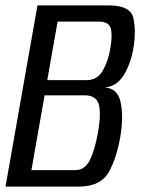

<svg xmlns="http://www.w3.org/2000/svg" viewBox="-40 -695 530 715"><path d="M-19.5 0 99.5 -675H363.5Q447 -675 456.8 -627.2Q466.5 -579.5 458.5 -526.5Q450 -465 422.8 -418.5Q395.5 -372 349 -369.5Q397 -366.5 408.5 -317Q420 -267.5 410 -198.5Q397.5 -114 366.8 -57Q336 0 253 0ZM77 -61.5H241Q275.5 -61.5 294.2 -98.2Q313 -135 325 -202.5Q337 -271 328 -305.5Q319 -340 275.5 -340H126ZM136 -396.5H281.5Q322 -396.5 342.2 -431Q362.5 -465.5 370.5 -513Q379.5 -563.5 372.5 -589Q365.5 -614.5 328 -614.5H174.5Z"/></svg>

Font: Anybody
Style: Italic
Weight: 400
Italic angle: -10°
Designer: Tyler Finck
Foundry: Etcetera Type Company
Version: Version 1.010; ttfautohint (v1.8.3) -l 8 -r 50 -G 200 -x 14 